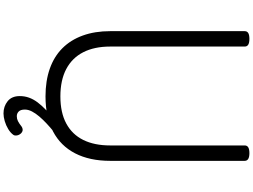

<svg xmlns="http://www.w3.org/2000/svg" viewBox="-194 -992 1445 1097"><g transform="rotate(90 528.5 -443.5)"><path d="M531 19Q442 19 372.5 -5.5Q303 -30 255.5 -77.5Q208 -125 183 -194Q158 -263 158 -351V-1119Q158 -1133 169 -1139.5Q180 -1146 202 -1146Q224 -1146 235 -1139.5Q246 -1133 246 -1119V-351Q246 -260 278.5 -196.5Q311 -133 374.5 -99.5Q438 -66 531 -66Q623 -66 685.5 -99.5Q748 -133 779.5 -196.5Q811 -260 811 -351V-1119Q811 -1133 822 -1139.5Q833 -1146 855 -1146Q899 -1146 899 -1119V-351Q899 -233 856 -150Q813 -67 731 -24Q649 19 531 19ZM628 259Q588 259 558.5 235.5Q529 212 529 166Q529 138 538 113Q547 88 565 64Q583 40 609 15.5Q635 -9 669 -35L731 -36V-27Q708 -8 686 12.5Q664 33 646 54Q628 75 617 96Q606 117 606 137Q606 161 617 172Q628 183 644 183Q659 183 672 176.5Q685 170 704 155Q711 150 721 149.5Q731 149 741 158Q751 168 753.5 181Q756 194 751 202Q739 219 717.5 232Q696 245 672 252Q648 259 628 259Z"/></g></svg>

Font: Playwrite BR
Style: Regular
Weight: 400
Designer: Veronika Burian, José Scaglione
Foundry: TypeTogether
Version: Version 1.002